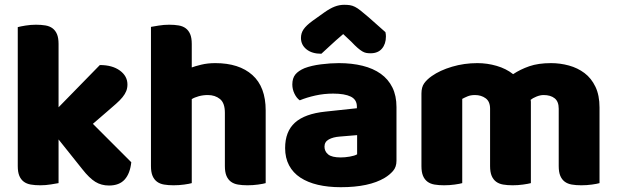

<svg xmlns="http://www.w3.org/2000/svg" viewBox="-20 -764 2570 800"><path d="M527 -88Q522 -41 499.5 -16Q477 9 434 9Q402 9 377 -6.5Q352 -22 323 -59L224 -183V-1Q213 1 191.5 4.5Q170 8 148 8Q126 8 108.5 5Q91 2 79 -7Q67 -16 60.5 -31.5Q54 -47 54 -72V-651Q65 -654 86.5 -657.5Q108 -661 130 -661Q152 -661 169.5 -658Q187 -655 199 -646Q211 -637 217.5 -621.5Q224 -606 224 -581V-317L396 -493Q448 -493 479.5 -470Q511 -447 511 -412Q511 -397 506 -384.5Q501 -372 490.5 -359Q480 -346 463.5 -331.5Q447 -317 425 -298L367 -248Z M1087 -1Q1077 2 1055.5 5Q1034 8 1011 8Q989 8 971.5 5Q954 2 942 -7Q930 -16 923.5 -31.5Q917 -47 917 -72V-294Q917 -335 896.5 -351.5Q876 -368 846 -368Q826 -368 808 -363Q790 -358 779 -351V-1Q769 2 747.5 5Q726 8 703 8Q681 8 663.5 5Q646 2 634 -7Q622 -16 615.5 -31.5Q609 -47 609 -72V-652Q620 -654 641.5 -657.5Q663 -661 685 -661Q707 -661 724.5 -658Q742 -655 754 -646Q766 -637 772.5 -621.5Q779 -606 779 -581V-483Q792 -488 818.5 -494.5Q845 -501 877 -501Q976 -501 1031.5 -451.5Q1087 -402 1087 -304Z M1400 -108Q1417 -108 1437.5 -111.5Q1458 -115 1468 -121V-201L1396 -195Q1368 -193 1350 -183Q1332 -173 1332 -153Q1332 -133 1347.5 -120.5Q1363 -108 1400 -108ZM1392 -501Q1446 -501 1490.5 -490Q1535 -479 1566.5 -456.5Q1598 -434 1615 -399.5Q1632 -365 1632 -318V-94Q1632 -68 1617.5 -51.5Q1603 -35 1583 -23Q1518 16 1400 16Q1347 16 1304.5 6Q1262 -4 1231.5 -24Q1201 -44 1184.5 -75Q1168 -106 1168 -147Q1168 -216 1209 -253Q1250 -290 1336 -299L1467 -313V-320Q1467 -349 1441.5 -361.5Q1416 -374 1368 -374Q1330 -374 1294 -366Q1258 -358 1229 -346Q1216 -355 1207 -373.5Q1198 -392 1198 -412Q1198 -438 1210.5 -453.5Q1223 -469 1249 -480Q1278 -491 1317.5 -496Q1357 -501 1392 -501ZM1410 -622Q1376 -593 1357 -575Q1338 -557 1319 -540Q1280 -540 1257 -558.5Q1234 -577 1234 -606Q1234 -626 1245 -642Q1256 -658 1282 -677L1331 -712Q1355 -729 1374.5 -736.5Q1394 -744 1414 -744Q1427 -744 1437.5 -742.5Q1448 -741 1459 -735.5Q1470 -730 1483 -719.5Q1496 -709 1516 -692L1586 -630Q1587 -625 1587.5 -621Q1588 -617 1588 -612Q1588 -581 1571.5 -561.5Q1555 -542 1524 -542Q1514 -542 1506 -543.5Q1498 -545 1489.5 -550Q1481 -555 1470 -564.5Q1459 -574 1444 -590Z M1969 -501Q2010 -501 2049.5 -489.5Q2089 -478 2118 -455Q2148 -475 2185.5 -488Q2223 -501 2276 -501Q2314 -501 2350.5 -491Q2387 -481 2415.5 -459.5Q2444 -438 2461 -402.5Q2478 -367 2478 -316V-1Q2468 2 2446.5 5Q2425 8 2402 8Q2380 8 2362.5 5Q2345 2 2333 -7Q2321 -16 2314.5 -31.5Q2308 -47 2308 -72V-311Q2308 -341 2291 -354.5Q2274 -368 2245 -368Q2231 -368 2215 -361.5Q2199 -355 2191 -348Q2192 -344 2192 -340.5Q2192 -337 2192 -334V-1Q2181 2 2159.5 5Q2138 8 2116 8Q2094 8 2076.5 5Q2059 2 2047 -7Q2035 -16 2028.5 -31.5Q2022 -47 2022 -72V-311Q2022 -341 2003.5 -354.5Q1985 -368 1959 -368Q1941 -368 1928 -362.5Q1915 -357 1906 -352V-1Q1896 2 1874.5 5Q1853 8 1830 8Q1808 8 1790.5 5Q1773 2 1761 -7Q1749 -16 1742.5 -31.5Q1736 -47 1736 -72V-374Q1736 -401 1747.5 -417Q1759 -433 1779 -447Q1813 -471 1863.5 -486Q1914 -501 1969 -501Z"/></svg>

Font: Baloo Bhaina
Style: Regular
Weight: 400
Designer: Manish Minz, Shuchita Grover and Ek Type
Foundry: Ek Type
Version: Version 1.443;PS 1.000;hotconv 16.6.51;makeotf.lib2.5.65220;